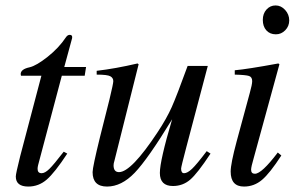

<svg xmlns="http://www.w3.org/2000/svg" viewBox="-20 -674 1096 705"><path d="M296 -428 291 -396H207L120 -68Q118 -60 118 -54Q118 -38 133 -38Q145 -38 161 -53.5Q177 -69 214 -117L227 -110Q181 -40 151.5 -14.5Q122 11 84 11Q38 11 38 -26Q38 -36 54 -100L132 -396H57L56 -402Q56 -420 89 -427Q114 -433 155 -465.5Q196 -498 222 -537Q228 -546 236 -546Q245 -546 245 -538Q245 -533 244 -531L216 -428Z M739 -119 753 -110Q705 -37 678 -14Q651 9 615 9Q567 9 567 -39Q567 -84 612 -236Q523 -90 474.5 -39.5Q426 11 373 11Q320 11 320 -42Q320 -60 347 -170L382 -309Q396 -367 396 -376Q396 -388 385 -394Q374 -400 335 -400V-414Q404 -422 485 -441L489 -438L400 -83Q397 -74 397 -67Q397 -42 417 -42Q462 -42 559 -189Q592 -239 610.5 -280.5Q629 -322 669 -432H743L664 -133Q645 -61 645 -55Q645 -38 656 -38Q668 -38 685 -54Q702 -70 739 -119Z M1042 -599Q1042 -578 1027.5 -563Q1013 -548 993 -548Q971 -548 958 -562.5Q945 -577 945 -601Q945 -624 958.5 -639Q972 -654 992 -654Q1012 -654 1027 -637.5Q1042 -621 1042 -599ZM1000 -114 1013 -103Q971 -38 942 -13.5Q913 11 876 11Q827 11 827 -44Q827 -73 849 -155L897 -332Q906 -364 906 -376Q906 -391 894.5 -395Q883 -399 842 -400V-416Q888 -420 1002 -441L1006 -438L912 -95Q902 -61 902 -51Q902 -36 916 -36Q941 -36 1000 -114Z"/></svg>

Font: STIX MathJax Main
Style: Italic
Weight: 400
Italic angle: -16.33°
Designer: MicroPress Inc., with final additions and corrections provided by Coen Hoffman, Elsevier (retired)
Version: Version 1.1.1